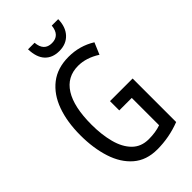

<svg xmlns="http://www.w3.org/2000/svg" viewBox="-277 -1003 1098 1098"><g transform="rotate(-45 272.5 -454.0)"><path d="M308 -377H491V-25Q401 10 304 10Q217 10 160.5 -38.5Q104 -87 77 -170.5Q50 -254 50 -359Q50 -466 79.5 -548Q109 -630 169 -677Q229 -724 320 -724Q409 -724 483 -678L453 -607Q387 -649 322 -649Q232 -649 185 -574.5Q138 -500 138 -357Q138 -275 155.5 -209Q173 -143 211.5 -104.5Q250 -66 311 -66Q367 -66 409 -81V-302H308ZM430 -918Q429 -856 395.5 -820Q362 -784 306 -784Q251 -784 219.5 -817.5Q188 -851 186 -918H239Q245 -846 308 -846Q371 -846 378 -918Z"/></g></svg>

Font: Noto Sans Tamil ExtraCondensed
Style: Regular
Weight: 400
Width: 2
Designer: Jelle Bosma - Monotype Design Team
Foundry: Monotype Imaging Inc.
Version: Version 2.004; ttfautohint (v1.8.4.7-5d5b)